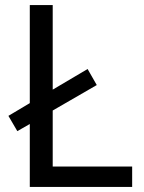

<svg xmlns="http://www.w3.org/2000/svg" viewBox="-20 -734 564 754"><path d="M97 0H499V-80H187V-300L360 -400L324 -463L187 -382V-714H97V-329L13 -279L48 -219L97 -247Z"/></svg>

Font: Noto Sans Mro
Style: Regular
Weight: 400
Designer: Monotype Design Team
Foundry: Monotype Imaging Inc.
Version: Version 2.001